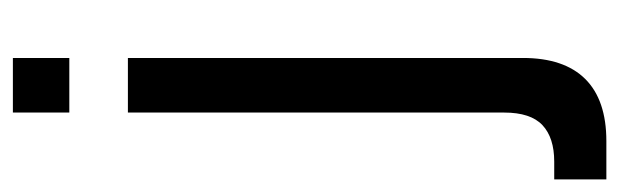

<svg xmlns="http://www.w3.org/2000/svg" viewBox="-378 -400 1008 313"><g transform="rotate(-90 126.5 -244.0)"><path d="M99 -635.5V-727.5H188V-635.5ZM-10 240V155H19Q58 155 78.5 135.8Q99 116.5 99 73.5V-540H188V104Q188 171 153.8 205.5Q119.5 240 52.5 240Z"/></g></svg>

Font: Cns Manrope Med
Style: Regular
Weight: 500
Designer: Mikhail Sharanda
Foundry: Mikhail Sharanda
Version: Version 4.504